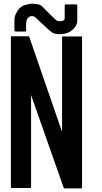

<svg xmlns="http://www.w3.org/2000/svg" viewBox="-20 -1039 561 1059"><path d="M432.6 -833Q432.6 -557.6 432.6 -4.9Q432.6 -2.9 431.6 -2Q430.7 0 427.7 0Q397.5 0 335.9 0Q335 0 333 -1Q332 -2.9 331.1 -3.9Q271.5 -173.8 151.4 -514.6Q151.4 -344.7 151.4 -6.8Q151.4 -4.9 149.4 -3.9Q148.4 -2 146.5 -2Q112.3 -2 44.9 -2Q43 -2 41 -3.9Q40 -4.9 40 -6.8Q40 -110.4 40 -317.4Q40 -490.2 40 -834Q40 -836.9 41 -837.9Q43 -838.9 44.9 -838.9Q75.2 -838.9 136.7 -838.9Q138.7 -838.9 139.6 -837.9Q141.6 -836.9 141.6 -835Q202.1 -660.2 322.3 -311.5Q322.3 -485.4 322.3 -833Q322.3 -835.9 323.2 -836.9Q325.2 -837.9 327.1 -837.9Q361.3 -837.9 428.7 -837.9Q431.6 -837.9 432.6 -836.9Q433.6 -835.9 433.6 -834Q433.6 -834 432.6 -833ZM59.6 -870.1Q59.6 -890.6 59.6 -931.6Q59.6 -947.3 69.3 -965.8Q78.1 -984.4 86.9 -992.2Q101.6 -1007.8 123 -1012.7Q144.5 -1018.6 157.2 -1018.6Q168 -1018.6 185.5 -1015.6Q202.1 -1013.7 210 -1005.9Q215.8 -1001 226.6 -989.3Q240.2 -975.6 256.8 -959Q273.4 -943.4 276.4 -940.4Q277.3 -939.5 279.3 -937.5Q289.1 -927.7 294.9 -924.8Q300.8 -921.9 313.5 -921.9Q321.3 -921.9 329.1 -925.8Q336.9 -928.7 336.9 -940.4Q336.9 -962.9 336.9 -1008.8Q336.9 -1011.7 337.9 -1012.7Q339.8 -1014.6 341.8 -1014.6Q361.3 -1014.6 401.4 -1014.6Q403.3 -1014.6 404.3 -1012.7Q406.2 -1011.7 406.2 -1008.8Q406.2 -981.4 406.2 -924.8Q406.2 -906.2 394.5 -890.6Q383.8 -875 362.3 -862.3Q354.5 -857.4 337.9 -853.5Q321.3 -850.6 309.6 -850.6Q309.6 -850.6 308.6 -850.6Q308.6 -850.6 307.6 -850.6Q293.9 -850.6 282.2 -853.5Q271.5 -856.4 259.8 -865.2Q255.9 -869.1 239.3 -883.8Q223.6 -898.4 207 -913.1Q195.3 -924.8 185.5 -933.6Q175.8 -942.4 173.8 -944.3Q169.9 -947.3 166 -948.2Q162.1 -950.2 158.2 -950.2Q152.3 -950.2 148.4 -949.2Q143.6 -948.2 139.6 -945.3Q136.7 -943.4 132.8 -938.5Q129.9 -934.6 127.9 -929.7Q126 -924.8 125 -918.9Q124 -912.1 124 -904.3Q124 -892.6 124 -870.1Q124 -868.2 123 -866.2Q121.1 -865.2 119.1 -865.2Q100.6 -865.2 65.4 -865.2Q62.5 -865.2 61.5 -867.2Q59.6 -869.1 59.6 -870.1Z"/></svg>

Font: Typeface
Style: Regular
Weight: 400
Version: Version 1.0